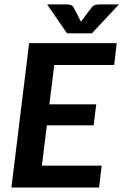

<svg xmlns="http://www.w3.org/2000/svg" viewBox="-20 -842 554 862"><path d="M492.7 -550.3H223.6L201.7 -373.5H412.1L400.4 -279.3H190.4L168 -98.1H436.5L424.8 0H31.2L110.8 -648.4H503.9ZM191.4 -822.3H277.8Q284.7 -822.3 294.7 -820.6Q304.7 -818.8 311 -808.1L338.4 -754.4L343.3 -744.6L351.1 -754.9L390.6 -807.6Q399.9 -818.8 410.4 -820.6Q420.9 -822.3 427.7 -822.3H514.2L392.6 -692.4H280.8Z"/></svg>

Font: Carlito
Style: Bold Italic
Weight: 700
Italic angle: -7°
Designer: Lukasz Dziedzic
Foundry: tyPoland Lukasz Dziedzic
Version: Version 1.104